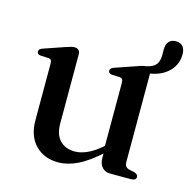

<svg xmlns="http://www.w3.org/2000/svg" viewBox="-94 -701 802 805"><g transform="rotate(15 307.0 -299.0)"><path d="M614 -561.5Q614 -511.5 575 -479Q536 -446.5 467 -445.5Q462 -445.5 456.8 -448Q451.5 -450.5 450.5 -456.5Q449.5 -461.5 452.5 -465Q455.5 -468.5 465 -471.5Q501.5 -476 517 -491Q532.5 -506 532.5 -535V-561.5Q532.5 -583.5 543.2 -595.5Q554 -607.5 573.5 -607.5Q593 -607.5 603.5 -595.5Q614 -583.5 614 -561.5ZM401.5 -54.5V-89.5L399 -92.5V-380Q399 -391 395.5 -395.8Q392 -400.5 383.5 -401L349.5 -402.5Q341.5 -403.5 338 -407Q334.5 -410.5 334.5 -416Q334.5 -422 338.5 -426Q342.5 -430 353 -433.5L439 -463Q453.5 -468.5 462.8 -470.8Q472 -473 479.5 -473Q491 -473 497 -466.5Q503 -460 503 -449V-65.5Q503 -52.5 508 -46Q513 -39.5 522.5 -37L545.5 -32Q554 -29.5 558.2 -25.5Q562.5 -21.5 562.5 -15.5Q562.5 -8.5 557.2 -4.2Q552 0 541 0H450.5Q428.5 0 415 -14.5Q401.5 -29 401.5 -54.5ZM89.5 -135V-380Q89.5 -391 86 -395.8Q82.5 -400.5 74 -401L39.5 -402.5Q31.5 -403.5 28.2 -407Q25 -410.5 25 -416Q25 -422 28.8 -426Q32.5 -430 43 -433.5L129 -463Q144.5 -468.5 153.5 -470.8Q162.5 -473 169 -473Q181.5 -473 187.5 -466.5Q193.5 -460 193.5 -449V-150.5Q193.5 -100 217.8 -75.5Q242 -51 282 -51Q307 -51 335.2 -63.5Q363.5 -76 395.5 -103.5L417 -121.5L435 -103.5L413.5 -84.5Q355 -31.5 311 -10.2Q267 11 227 11Q165 11 127.2 -28Q89.5 -67 89.5 -135Z"/></g></svg>

Font: Fraunces 28pt
Style: Regular
Weight: 400
Version: Version 1.000;[b76b70a41]